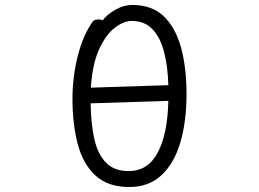

<svg xmlns="http://www.w3.org/2000/svg" viewBox="-20 -733 1040 771"><path d="M392 -651Q409 -674 442.5 -693.5Q476 -713 513 -713Q589 -713 636.5 -668.5Q684 -624 706.5 -543.5Q729 -463 729 -354Q729 -246 704.5 -162Q680 -78 629 -30Q578 18 499 18Q413 18 363 -28.5Q313 -75 292 -155Q271 -235 271 -337Q271 -423 292 -507Q313 -591 352 -646Q356 -651 362 -653Q368 -655 375 -655Q387 -655 392 -651ZM656 -391Q654 -466 639 -524Q624 -582 592.5 -615.5Q561 -649 509 -649Q477 -649 441 -621.5Q405 -594 378 -535Q351 -476 345 -381ZM344 -318Q345 -235 359 -174Q373 -113 406 -79.5Q439 -46 497 -46Q574 -46 613.5 -120.5Q653 -195 656 -328Z"/></svg>

Font: Moon Stars Kai T
Style: Regular
Weight: 400
Designer: GuiWonder
Version: Version 1.101